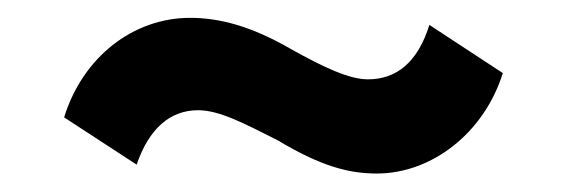

<svg xmlns="http://www.w3.org/2000/svg" viewBox="-20 -465 626 212"><path d="M396 -273.4C457 -273.4 514.6 -318.4 535.2 -384.3L454.1 -437.5C441.4 -396.5 418 -377.4 386.2 -377.4C365.7 -377.4 337.4 -390.6 300.8 -411.1C256.8 -436.5 221.7 -445.3 189.9 -445.3C127 -445.3 71.3 -401.9 50.8 -335.4L130.9 -283.2C144.5 -323.2 168 -343.3 198.7 -343.3C221.7 -343.3 248 -329.6 286.6 -310.1C334 -281.7 364.7 -273.4 396 -273.4Z"/></svg>

Font: Winston ExtraBold
Style: Regular
Weight: 800
Designer: Vernon Adams, Kim Jin-seong, David Berlow, Cristiano Sobral
Foundry: The Winston Project Authors
Version: Version 3.004